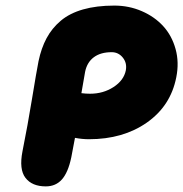

<svg xmlns="http://www.w3.org/2000/svg" viewBox="-20 -725 653 684"><path d="M143.1 -61Q94.2 -61 70.8 -91.3Q47.4 -121.6 60.1 -186Q78.6 -278.3 94 -372.6Q109.4 -466.8 117.2 -506.8Q127 -553.7 146 -589.1Q165 -624.5 196.5 -651.1Q228 -677.7 275.9 -691.4Q323.7 -705.1 387.2 -705.1Q439.5 -705.1 485.1 -685.3Q530.8 -665.5 561.5 -631.8Q592.3 -598.1 605.5 -550.3Q618.7 -502.4 607.9 -449.2Q587.9 -347.7 503.2 -288.3Q418.5 -229 296.9 -229Q272.5 -229 247.1 -233.9Q237.8 -183.1 233.9 -164.1Q222.7 -110.8 200.7 -85.9Q178.7 -61 143.1 -61ZM283.2 -469.2Q274.9 -424.3 270 -393.1Q285.6 -391.1 300.8 -391.1Q347.7 -391.1 384.3 -414.8Q420.9 -438.5 428.2 -474.1Q433.1 -500.5 417.5 -519.8Q401.9 -539.1 377.9 -539.1Q338.4 -539.1 314.2 -521Q290 -502.9 283.2 -469.2Z"/></svg>

Font: Shantell Sans Irregular Bouncy
Style: Italic
Weight: 800
Italic angle: -11.31°
Designer: Stephen Nixon, Anya Danilova, Shantell Martin
Foundry: Arrow Type
Version: Version 1.006;[9816181b4]